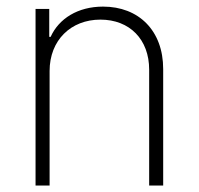

<svg xmlns="http://www.w3.org/2000/svg" viewBox="-20 -573 614 593"><path d="M133.2 -353.7C133.2 -448.9 199.2 -512.4 290.1 -512.4C380.7 -512.4 440.7 -451 440.7 -358V0H484V-359.7C484 -479 408 -552.6 298.3 -552.6C220.5 -552.6 161.9 -515.6 136.4 -459.2H132.1V-545.5H89.8V0H133.2Z"/></svg>

Font: Karasuma Gothic
Style: Thin
Weight: 200
Designer: Rasmus Andersson / Ryoko Ishizuka
Foundry: rsms
Version: Version 1.00